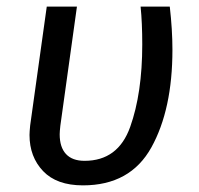

<svg xmlns="http://www.w3.org/2000/svg" viewBox="-20 -547 599 579"><path d="M500 -397Q500 -217 436.5 -102.5Q373 12 230 12Q151 12 110 -31Q69 -74 69 -140Q69 -149 71 -169L121 -527H212L162 -168Q160 -150 160 -142Q160 -103 179 -82.5Q198 -62 235 -62Q336 -62 372.5 -164Q409 -266 409 -413Q409 -478 404 -527H492Q500 -457 500 -397Z"/></svg>

Font: FiraGO
Style: Italic
Weight: 400
Italic angle: -8°
Designer: bBox Type GmbH
Foundry: bBox Type GmbH
Version: Version 1.001